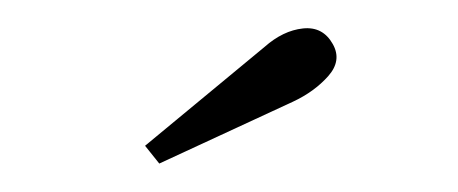

<svg xmlns="http://www.w3.org/2000/svg" viewBox="-20 -752 322 135"><path d="M92 -637 82 -649.5 166 -719Q179 -730.5 193 -732Q207 -733.5 214 -721Q220.5 -709.5 210.8 -698.5Q201 -687.5 186 -680.5Z"/></svg>

Font: Imbue 50pt Light
Style: Regular
Weight: 300
Designer: Tyler Finck
Foundry: Etcetera Type Company
Version: Version 1.102; ttfautohint (v1.8.3)